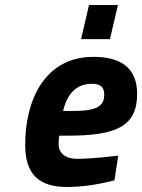

<svg xmlns="http://www.w3.org/2000/svg" viewBox="-20 -739 570 770"><path d="M421 -582 453 -719H337L305 -582ZM233 -294C250 -366 289 -403 348 -403C380 -403 398 -392 398 -360C398 -313 368 -294 274 -294H233ZM288 -102C248 -102 215 -121 215 -161C215 -173 216 -187 218 -195H253C444 -195 530 -231 530 -362C530 -469 462 -511 355 -511C160 -511 81 -339 81 -158C81 -41 135 11 250 11C346 11 439 -16 439 -16L454 -115C454 -115 356 -102 288 -102Z"/></svg>

Font: RazerF5
Style: Bold Italic
Weight: 700
Foundry: Razer Inc.
Version: Version 2